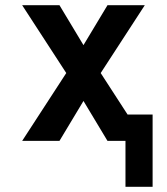

<svg xmlns="http://www.w3.org/2000/svg" viewBox="-20 -540 640 736"><path d="M461 176V0H392L300 -153L208 0H65L234 -260L65 -520H208L300 -367L392 -520H535L366 -260L469 -101H565V176Z"/></svg>

Font: R Plex Mono
Style: Bold
Weight: 700
Monospace: yes
Designer: Belleve Invis
Foundry: Belleve Invis
Version: Version 31.8.0